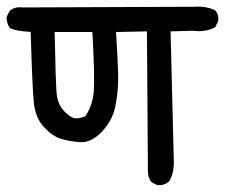

<svg xmlns="http://www.w3.org/2000/svg" viewBox="-32 -580 678 579"><path d="M441.9 -22 426.3 -29.8 424.8 -30.8 423.8 -31.7Q414.1 -45.9 414.1 -62.5L411.1 -485.4L317.9 -483.4Q320.3 -445.8 321.8 -416.7Q323.2 -387.7 324 -366.9Q324.7 -346.2 324.2 -333.5Q323.2 -294.4 314.9 -255.4Q306.2 -215.8 274.9 -182.6Q242.7 -148.4 207 -151.4Q173.8 -154.3 149.9 -162.1Q125.5 -169.9 100.1 -197.3Q74.2 -225.1 69.8 -272.9Q65.4 -318.4 60.5 -483.9Q18.6 -485.8 -0.5 -494.6L-2 -495.1L-2.9 -496.6Q-5.4 -500 -7.1 -503.7Q-8.8 -507.3 -10 -511.5Q-11.2 -515.6 -11.7 -519.8Q-12.2 -523.9 -11.7 -528.8V-529.8L-11.2 -530.8L-3.4 -546.4L-2.4 -547.9L-1.5 -548.8Q14.6 -560.5 37.6 -557.6L552.2 -559.6Q564 -560.5 574.5 -559.8Q585 -559.1 595 -556.6Q605 -554.2 614.7 -550.3L615.7 -549.8L616.7 -548.8Q628.4 -536.1 626 -517.1V-516.1L625.5 -515.1L617.7 -499.5L616.7 -497.6L615.2 -497.1L614.7 -496.6Q585.9 -482.4 549.3 -487.3L482.4 -485.4L492.2 -92.8Q493.2 -61 479 -34.2L478 -33.2L477.5 -32.7Q470.2 -26.4 461.7 -23.7Q453.1 -21 443.8 -21.5H442.9ZM225.6 -229.5Q236.8 -246.6 243.2 -265.9Q249.5 -285.2 251 -307.1Q253.9 -351.6 246.6 -483.4H132.8Q135.7 -333.5 138.7 -298.8Q139.2 -293.9 139.9 -289.3Q140.6 -284.7 141.8 -280.5Q143.1 -276.4 144.5 -272.2Q146 -268.1 147.7 -264.4Q149.4 -260.7 151.9 -257.1Q154.3 -253.4 156.7 -250.2Q159.2 -247.1 162.6 -243.7Q183.1 -222.7 197.3 -223.1Q204.1 -223.1 211.4 -224.9Q218.8 -226.6 225.6 -229.5Z"/></svg>

Font: NaikaiFont
Style: SemiBold
Weight: 600
Version: Version 1.89